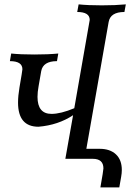

<svg xmlns="http://www.w3.org/2000/svg" viewBox="-20 -713 609 862"><path d="M515.6 128.4H430.7Q444.3 51.8 444.3 43Q444.3 0 396.5 0H273.4L308.1 -195.8Q241.2 -151.4 152.8 -144Q61 -144 61 -252.4Q61 -282.2 67.4 -320.3Q80.1 -393.6 80.6 -401.9Q80.6 -438.5 24.4 -438.5L30.3 -472.7Q71.8 -468.3 133.8 -468.3Q195.8 -468.3 241.7 -472.7L235.8 -438.5Q173.3 -438.5 165 -393.6L153.3 -326.2Q148.4 -299.3 148.4 -278.3Q148.4 -201.7 211.4 -201.7Q252.4 -201.7 313.5 -227.1Q381.8 -614.3 382.8 -623.5Q382.8 -659.2 326.7 -659.2L333 -693.4Q375 -689 437 -689Q498.5 -689 544.9 -693.4L538.6 -659.2Q475.6 -659.2 467.8 -614.3L367.7 -44.9H427.7Q473.6 -44.9 500.2 -20.3Q526.9 4.4 526.9 50.3Q526.9 64.5 523.9 81.1Z"/></svg>

Font: Kelvinch
Style: Italic
Weight: 400
Italic angle: -10°
Designer: Paul James Miller
Foundry: High-Logic / Made with FontCreator
Version: Version 3.40;July 22, 2017;FontCreator 11.0.0.2388 64-bit